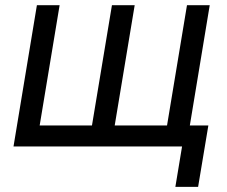

<svg xmlns="http://www.w3.org/2000/svg" viewBox="-20 -566 877 742"><path d="M122.6 -545.9H210.4L133.3 -81.1H335.4L412.6 -545.9H500.5L423.3 -81.1H625.5L702.6 -545.9H790.5L700.2 0H32.2ZM657.7 156.2 683.6 0H647L660.2 -81.1H785.2L745.6 156.2Z"/></svg>

Font: Inter
Style: Italic
Weight: 400
Italic angle: -9.3988°
Designer: Rasmus Andersson
Foundry: rsms
Version: Version 4.001;git-66647c0bb